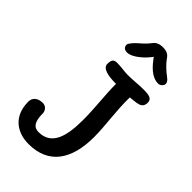

<svg xmlns="http://www.w3.org/2000/svg" viewBox="-262 -935 1013 1013"><g transform="rotate(45 245.0 -428.5)"><path d="M312 -860C276 -860 263 -843 256 -834C249 -825 236 -808 207 -784C189 -769 167 -744 167 -733C167 -723 173 -706 197 -706C238 -706 291 -757 314 -790C342 -751 380 -706 430 -706C448 -706 460 -723 460 -733C460 -741 457 -751 438 -765C415 -781 385 -810 371 -830C358 -850 344 -860 312 -860ZM111 -166C111 -178 101 -204 72 -204C36 -204 13 -185 13 -155C13 -44 88 3 172 3C321 3 391 -99 391 -268C391 -357 374 -446 376 -549C388 -550 404 -552 422 -554C444 -558 463 -566 463 -596C463 -623 444 -630 398 -630C361 -630 325 -625 283 -625C257 -625 232 -631 202 -631C180 -631 167 -626 167 -590C167 -558 215 -548 274 -548C274 -465 286 -383 286 -292C286 -179 267 -79 165 -79C129 -79 111 -103 111 -166Z"/></g></svg>

Font: Itim
Style: Regular
Weight: 400
Designer: CadsonDemak Team
Foundry: Pablo Impallari
Version: Version 1.002;PS 001.002;hotconv 1.0.88;makeotf.lib2.5.64775